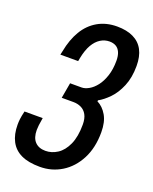

<svg xmlns="http://www.w3.org/2000/svg" viewBox="-135 -774 685 862"><g transform="rotate(20 208.0 -343.5)"><path d="M162 12Q107 12 72.5 -4.5Q38 -21 21 -53.5Q4 -86 4 -132Q4 -145 5.5 -158.5Q7 -172 13 -198H100Q96 -175 94.5 -162Q93 -149 93 -139Q93 -102 111 -83Q129 -64 161 -64Q191 -64 218 -81.5Q245 -99 262 -136.5Q279 -174 279 -232Q279 -261 269 -279Q259 -297 242 -305Q225 -313 205 -313H149L162 -387H217Q233 -387 251.5 -397.5Q270 -408 286 -428.5Q302 -449 312.5 -480.5Q323 -512 323 -553Q323 -577 316 -593Q309 -609 296 -616.5Q283 -624 265 -624Q242 -624 222 -611.5Q202 -599 187.5 -574Q173 -549 165 -509L162 -493H77L81 -511Q92 -569 117 -611Q142 -653 182 -676Q222 -699 274 -699Q320 -699 352 -683.5Q384 -668 400 -637.5Q416 -607 416 -562Q416 -506 398.5 -464.5Q381 -423 355.5 -397Q330 -371 306 -358L305 -353Q333 -339 351 -308Q369 -277 369 -228Q369 -154 341 -100Q313 -46 266 -17Q219 12 162 12Z"/></g></svg>

Font: Archivo ExtraCondensed Medium
Style: Italic
Weight: 500
Width: 2
Italic angle: -10°
Designer: Hector Gatti
Foundry: Omnibus-Type
Version: Version 2.001